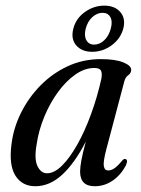

<svg xmlns="http://www.w3.org/2000/svg" viewBox="-20 -653 500 682"><path d="M357.5 -122Q346 -78 348.8 -62.8Q351.5 -47.5 364.5 -47.5Q374.5 -47.5 385.8 -54.8Q397 -62 413.5 -82Q420 -90 425.5 -88Q436 -86 427 -65Q408 -30 379.2 -10.8Q350.5 8.5 316.5 8.5Q264.5 8.5 264.5 -43.5Q264.5 -58.5 269 -83.5Q273.5 -108.5 285 -150.5Q245.5 -73.5 201 -32.5Q156.5 8.5 105.5 8.5Q58.5 8.5 34.8 -29Q11 -66.5 21 -142Q28 -198.5 54.5 -252Q81 -305.5 123.2 -348.8Q165.5 -392 220 -417.5Q274.5 -443 338 -443Q390 -443 418.5 -431.2Q447 -419.5 446 -404Q445 -392 435.5 -385.8Q426 -379.5 422 -365.5ZM110 -139.5Q101 -88 113.2 -62.8Q125.5 -37.5 147 -37.5Q173 -37.5 200.8 -65.2Q228.5 -93 255 -140.2Q281.5 -187.5 303.5 -247.8Q325.5 -308 340 -373Q343.5 -392 338.8 -401.8Q334 -411.5 315 -411.5Q281 -411.5 248 -388.5Q215 -365.5 186.5 -326.8Q158 -288 137.8 -239.5Q117.5 -191 110 -139.5ZM307.5 -469Q270.5 -469 250.8 -491.8Q231 -514.5 240.5 -551.5Q250 -588 281.8 -610.5Q313.5 -633 350.5 -633Q388 -633 407.5 -610Q427 -587 418 -551.5Q408 -515 376.5 -492Q345 -469 307.5 -469ZM344 -607.5Q325 -607.5 308.2 -592.5Q291.5 -577.5 284.5 -551.5Q278 -526 286.8 -510.2Q295.5 -494.5 314.5 -494.5Q334 -494.5 350.5 -510.2Q367 -526 373.5 -551.5Q380.5 -577 372 -592.2Q363.5 -607.5 344 -607.5Z"/></svg>

Font: Fraunces 144pt Soft
Style: Italic
Weight: 400
Italic angle: -16°
Version: Version 1.000;[b76b70a41]